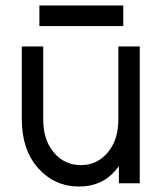

<svg xmlns="http://www.w3.org/2000/svg" viewBox="-20 -670 603 702"><path d="M59.7 -500V-234Q59.7 -122.7 119 -55.8Q179 12 269.8 12Q353.5 12 403.8 -48.8Q406.2 -51.8 409.2 -55.3Q412.3 -58.8 414.7 -62.8V0H491V-500H412.7V-232.7Q412.7 -157.7 373.2 -111.7Q334.5 -66.3 275.8 -66.3Q216.2 -66.3 177.5 -111.7Q138 -157.7 138 -232.7V-500ZM124 -574.8H430.7V-650H124Z"/></svg>

Font: Unageo Variable
Style: Regular
Weight: 300
Designer: Richard Sepsi
Foundry: Richard Sepsi
Version: Version 2.200